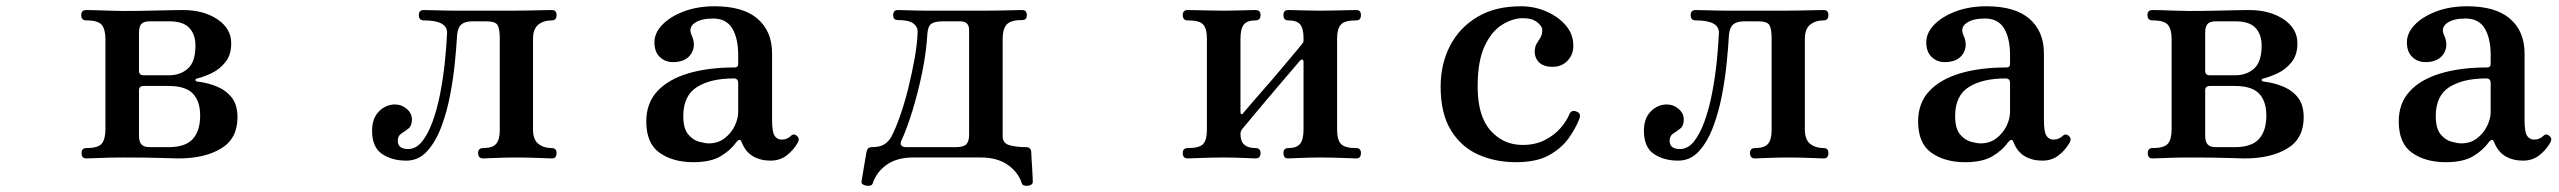

<svg xmlns="http://www.w3.org/2000/svg" viewBox="-20 -505 8158 612"><path d="M255 0Q240 0 240 -17Q240 -33 255 -33Q293 -33 304.5 -47.5Q316 -62 316 -92V-381Q316 -411 304.5 -425.5Q293 -440 255 -440Q239 -440 239 -457Q239 -473 255 -473Q263 -473 284 -472.5Q305 -472 329.5 -471Q354 -470 371 -470Q417 -470 457 -471Q497 -472 525.5 -472.5Q554 -473 563 -473Q629 -473 673 -443.5Q717 -414 717 -367Q717 -330 698.5 -307Q680 -284 655 -272Q630 -260 609 -255Q603 -254 603 -250Q603 -246 609 -245Q644 -241 673 -228.5Q702 -216 719.5 -193Q737 -170 737 -131Q737 -63 684.5 -31.5Q632 0 549 0Q534 0 493.5 -1.5Q453 -3 370 -3Q353 -3 328.5 -2.5Q304 -2 283.5 -1Q263 0 255 0ZM457 -36H518Q571 -36 594.5 -62Q618 -88 618 -137Q618 -182 595 -206.5Q572 -231 517 -231H438Q423 -231 423 -217V-73Q423 -53 431 -44.5Q439 -36 457 -36ZM438 -265H518Q555 -265 579 -286.5Q603 -308 603 -360Q603 -395 583.5 -416Q564 -437 520 -437H457Q438 -437 430.5 -428.5Q423 -420 423 -400V-279Q423 -265 438 -265Z M1275 7Q1229 7 1197.5 -14.5Q1166 -36 1166 -88Q1166 -128 1188 -150Q1210 -172 1239 -172Q1260 -172 1276.5 -158Q1293 -144 1293 -124Q1293 -104 1281.5 -95Q1270 -86 1259 -79Q1248 -72 1248 -56Q1248 -30 1281 -30Q1306 -30 1325 -53.5Q1344 -77 1358.5 -116.5Q1373 -156 1382.5 -204Q1392 -252 1397.5 -303Q1403 -354 1405 -399Q1407 -440 1331 -440Q1315 -440 1315 -457Q1315 -473 1331 -473Q1342 -473 1374.5 -472Q1407 -471 1438 -471H1617Q1635 -471 1660.5 -471.5Q1686 -472 1709 -472.5Q1732 -473 1739 -473Q1754 -473 1754 -457Q1754 -440 1739 -440Q1713 -440 1696 -426.5Q1679 -413 1679 -381V-92Q1679 -60 1696 -46.5Q1713 -33 1739 -33Q1754 -33 1754 -17Q1754 0 1739 0Q1732 0 1711.5 -1Q1691 -2 1667.5 -2.5Q1644 -3 1627 -3Q1610 -3 1587.5 -2.5Q1565 -2 1546 -1Q1527 0 1520 0Q1504 0 1504 -17Q1504 -33 1520 -33Q1550 -33 1561.5 -46.5Q1573 -60 1573 -90V-383Q1573 -413 1566 -425Q1559 -437 1530 -437H1486Q1462 -437 1450.5 -427Q1439 -417 1437 -393Q1435 -357 1430 -306Q1425 -255 1414.5 -200.5Q1404 -146 1386 -99Q1368 -52 1341 -22.5Q1314 7 1275 7Z M2190 12Q2125 12 2082.5 -18Q2040 -48 2040 -118Q2040 -176 2075 -214Q2110 -252 2173.5 -271Q2237 -290 2322 -290Q2333 -290 2333 -301V-329Q2333 -383 2314 -414.5Q2295 -446 2253 -446Q2214 -446 2194 -431.5Q2174 -417 2184 -394Q2200 -360 2183 -333.5Q2166 -307 2125 -307Q2100 -307 2083 -323.5Q2066 -340 2066 -370Q2066 -400 2091 -426Q2116 -452 2159.5 -468.5Q2203 -485 2258 -485Q2349 -485 2395 -445Q2441 -405 2441 -335V-123Q2441 -83 2449.5 -71.5Q2458 -60 2471 -60Q2481 -60 2488.5 -63.5Q2496 -67 2500 -71Q2511 -82 2522 -70Q2527 -65 2526 -59Q2525 -53 2521 -47Q2507 -24 2486 -8.5Q2465 7 2436 7Q2404 7 2380 -7Q2356 -21 2344 -52Q2341 -60 2336.5 -59Q2332 -58 2328 -53Q2309 -26 2277 -7Q2245 12 2190 12ZM2239 -48Q2269 -48 2290 -64.5Q2311 -81 2322 -104Q2333 -127 2333 -148V-240Q2333 -255 2319 -255Q2245 -255 2201.5 -227.5Q2158 -200 2158 -135Q2158 -96 2173 -77.5Q2188 -59 2207.5 -53.5Q2227 -48 2239 -48Z M2742 87Q2735 86 2730 82.5Q2725 79 2726 74Q2727 70 2730 50Q2733 30 2737 8Q2741 -14 2742 -21Q2745 -36 2759 -36Q2784 -36 2798 -44.5Q2812 -53 2821 -69Q2834 -93 2848.5 -134Q2863 -175 2875 -223.5Q2887 -272 2895.5 -319.5Q2904 -367 2905 -405Q2905 -420 2891 -430.5Q2877 -441 2842 -441Q2827 -441 2827 -457Q2827 -473 2842 -473Q2853 -473 2880 -472Q2907 -471 2938 -471H3125Q3145 -471 3168.5 -471.5Q3192 -472 3211.5 -472.5Q3231 -473 3238 -473Q3253 -473 3253 -457Q3253 -441 3238 -441Q3201 -441 3188.5 -426.5Q3176 -412 3176 -382V-70Q3176 -48 3198.5 -42Q3221 -36 3250 -36Q3266 -36 3267 -21Q3267 -15 3268 -0.5Q3269 14 3270 30.5Q3271 47 3271.5 59.5Q3272 72 3272 74Q3272 85 3257 87Q3240 89 3237 79Q3225 43 3191.5 20Q3158 -3 3107 -3H2891Q2839 -3 2806.5 20Q2774 43 2762 79Q2759 89 2742 87ZM2868 -36H3027Q3051 -36 3060 -45Q3069 -54 3069 -76V-410Q3069 -437 3040 -437H2986Q2960 -437 2949 -429.5Q2938 -422 2936 -398Q2933 -341 2920 -277Q2907 -213 2889 -154Q2871 -95 2852 -54Q2849 -46 2853.5 -41Q2858 -36 2868 -36Z M3766 0Q3750 0 3750 -17Q3750 -33 3766 -33Q3804 -33 3815.5 -46.5Q3827 -60 3827 -90V-383Q3827 -413 3815.5 -426.5Q3804 -440 3766 -440Q3750 -440 3750 -457Q3750 -473 3766 -473Q3773 -473 3794 -472.5Q3815 -472 3839.5 -471.5Q3864 -471 3881 -471Q3899 -471 3919.5 -471.5Q3940 -472 3957.5 -472.5Q3975 -473 3982 -473Q3998 -473 3998 -457Q3998 -440 3982 -440Q3955 -440 3944.5 -426.5Q3934 -413 3934 -381V-148Q3934 -142 3937 -141Q3940 -140 3944 -146Q3948 -151 3966 -172Q3984 -193 4010 -222.5Q4036 -252 4061.5 -282.5Q4087 -313 4106.5 -336Q4126 -359 4131 -366Q4133 -368 4134 -370Q4135 -372 4135 -376V-383Q4135 -415 4124 -427.5Q4113 -440 4086 -440Q4071 -440 4071 -457Q4071 -473 4086 -473Q4094 -473 4111.5 -472.5Q4129 -472 4150 -471.5Q4171 -471 4188 -471Q4206 -471 4230 -471.5Q4254 -472 4275 -472.5Q4296 -473 4303 -473Q4318 -473 4318 -457Q4318 -440 4303 -440Q4266 -440 4254 -426.5Q4242 -413 4242 -383V-90Q4242 -60 4254 -46.5Q4266 -33 4303 -33Q4318 -33 4318 -17Q4318 0 4303 0Q4296 0 4275 -1Q4254 -2 4230 -2.5Q4206 -3 4188 -3Q4171 -3 4150 -2.5Q4129 -2 4111.5 -1Q4094 0 4086 0Q4071 0 4071 -17Q4071 -33 4086 -33Q4113 -33 4124 -46.5Q4135 -60 4135 -92V-307Q4135 -314 4131.5 -315Q4128 -316 4123 -311Q4117 -304 4098.5 -282Q4080 -260 4054.5 -230.5Q4029 -201 4004.5 -171.5Q3980 -142 3962 -120.5Q3944 -99 3939 -93Q3936 -89 3935 -85Q3934 -81 3934 -79Q3934 -54 3946.5 -43.5Q3959 -33 3982 -33Q3998 -33 3998 -17Q3998 0 3982 0Q3975 0 3957.5 -1Q3940 -2 3919.5 -2.5Q3899 -3 3881 -3Q3864 -3 3839.5 -2.5Q3815 -2 3794 -1Q3773 0 3766 0Z M4812 12Q4747 12 4692.5 -12Q4638 -36 4605 -89.5Q4572 -143 4572 -229Q4572 -301 4602 -359Q4632 -417 4689 -451Q4746 -485 4827 -485Q4871 -485 4909 -468.5Q4947 -452 4971 -424Q4995 -396 4995 -359Q4995 -331 4976.5 -311.5Q4958 -292 4929 -292Q4900 -292 4885.5 -306.5Q4871 -321 4872 -344Q4873 -358 4878.5 -366.5Q4884 -375 4890 -385Q4896 -395 4896 -410Q4896 -421 4880 -434Q4864 -447 4834 -447Q4802 -447 4768.5 -426.5Q4735 -406 4712.5 -358.5Q4690 -311 4690 -229Q4690 -135 4731 -89Q4772 -43 4833 -43Q4873 -43 4903 -58Q4933 -73 4953 -95.5Q4973 -118 4982 -140Q4989 -157 5006 -149Q5021 -143 5014 -126Q5003 -97 4980.5 -65Q4958 -33 4918 -10.5Q4878 12 4812 12Z M5329 7Q5283 7 5251.5 -14.5Q5220 -36 5220 -88Q5220 -128 5242 -150Q5264 -172 5293 -172Q5314 -172 5330.5 -158Q5347 -144 5347 -124Q5347 -104 5335.5 -95Q5324 -86 5313 -79Q5302 -72 5302 -56Q5302 -30 5335 -30Q5360 -30 5379 -53.5Q5398 -77 5412.5 -116.5Q5427 -156 5436.5 -204Q5446 -252 5451.5 -303Q5457 -354 5459 -399Q5461 -440 5385 -440Q5369 -440 5369 -457Q5369 -473 5385 -473Q5396 -473 5428.5 -472Q5461 -471 5492 -471H5671Q5689 -471 5714.5 -471.5Q5740 -472 5763 -472.5Q5786 -473 5793 -473Q5808 -473 5808 -457Q5808 -440 5793 -440Q5767 -440 5750 -426.5Q5733 -413 5733 -381V-92Q5733 -60 5750 -46.5Q5767 -33 5793 -33Q5808 -33 5808 -17Q5808 0 5793 0Q5786 0 5765.5 -1Q5745 -2 5721.5 -2.5Q5698 -3 5681 -3Q5664 -3 5641.5 -2.5Q5619 -2 5600 -1Q5581 0 5574 0Q5558 0 5558 -17Q5558 -33 5574 -33Q5604 -33 5615.5 -46.5Q5627 -60 5627 -90V-383Q5627 -413 5620 -425Q5613 -437 5584 -437H5540Q5516 -437 5504.5 -427Q5493 -417 5491 -393Q5489 -357 5484 -306Q5479 -255 5468.5 -200.5Q5458 -146 5440 -99Q5422 -52 5395 -22.5Q5368 7 5329 7Z M6244 12Q6179 12 6136.5 -18Q6094 -48 6094 -118Q6094 -176 6129 -214Q6164 -252 6227.5 -271Q6291 -290 6376 -290Q6387 -290 6387 -301V-329Q6387 -383 6368 -414.5Q6349 -446 6307 -446Q6268 -446 6248 -431.5Q6228 -417 6238 -394Q6254 -360 6237 -333.5Q6220 -307 6179 -307Q6154 -307 6137 -323.5Q6120 -340 6120 -370Q6120 -400 6145 -426Q6170 -452 6213.5 -468.5Q6257 -485 6312 -485Q6403 -485 6449 -445Q6495 -405 6495 -335V-123Q6495 -83 6503.5 -71.5Q6512 -60 6525 -60Q6535 -60 6542.5 -63.5Q6550 -67 6554 -71Q6565 -82 6576 -70Q6581 -65 6580 -59Q6579 -53 6575 -47Q6561 -24 6540 -8.5Q6519 7 6490 7Q6458 7 6434 -7Q6410 -21 6398 -52Q6395 -60 6390.5 -59Q6386 -58 6382 -53Q6363 -26 6331 -7Q6299 12 6244 12ZM6293 -48Q6323 -48 6344 -64.5Q6365 -81 6376 -104Q6387 -127 6387 -148V-240Q6387 -255 6373 -255Q6299 -255 6255.5 -227.5Q6212 -200 6212 -135Q6212 -96 6227 -77.5Q6242 -59 6261.5 -53.5Q6281 -48 6293 -48Z M6841 0Q6826 0 6826 -17Q6826 -33 6841 -33Q6879 -33 6890.5 -47.5Q6902 -62 6902 -92V-381Q6902 -411 6890.5 -425.5Q6879 -440 6841 -440Q6825 -440 6825 -457Q6825 -473 6841 -473Q6849 -473 6870 -472.5Q6891 -472 6915.5 -471Q6940 -470 6957 -470Q7003 -470 7043 -471Q7083 -472 7111.5 -472.5Q7140 -473 7149 -473Q7215 -473 7259 -443.5Q7303 -414 7303 -367Q7303 -330 7284.5 -307Q7266 -284 7241 -272Q7216 -260 7195 -255Q7189 -254 7189 -250Q7189 -246 7195 -245Q7230 -241 7259 -228.5Q7288 -216 7305.5 -193Q7323 -170 7323 -131Q7323 -63 7270.5 -31.5Q7218 0 7135 0Q7120 0 7079.5 -1.5Q7039 -3 6956 -3Q6939 -3 6914.5 -2.5Q6890 -2 6869.5 -1Q6849 0 6841 0ZM7043 -36H7104Q7157 -36 7180.5 -62Q7204 -88 7204 -137Q7204 -182 7181 -206.5Q7158 -231 7103 -231H7024Q7009 -231 7009 -217V-73Q7009 -53 7017 -44.5Q7025 -36 7043 -36ZM7024 -265H7104Q7141 -265 7165 -286.5Q7189 -308 7189 -360Q7189 -395 7169.5 -416Q7150 -437 7106 -437H7043Q7024 -437 7016.5 -428.5Q7009 -420 7009 -400V-279Q7009 -265 7024 -265Z M7776 12Q7711 12 7668.5 -18Q7626 -48 7626 -118Q7626 -176 7661 -214Q7696 -252 7759.5 -271Q7823 -290 7908 -290Q7919 -290 7919 -301V-329Q7919 -383 7900 -414.5Q7881 -446 7839 -446Q7800 -446 7780 -431.5Q7760 -417 7770 -394Q7786 -360 7769 -333.5Q7752 -307 7711 -307Q7686 -307 7669 -323.5Q7652 -340 7652 -370Q7652 -400 7677 -426Q7702 -452 7745.5 -468.5Q7789 -485 7844 -485Q7935 -485 7981 -445Q8027 -405 8027 -335V-123Q8027 -83 8035.5 -71.5Q8044 -60 8057 -60Q8067 -60 8074.5 -63.5Q8082 -67 8086 -71Q8097 -82 8108 -70Q8113 -65 8112 -59Q8111 -53 8107 -47Q8093 -24 8072 -8.5Q8051 7 8022 7Q7990 7 7966 -7Q7942 -21 7930 -52Q7927 -60 7922.5 -59Q7918 -58 7914 -53Q7895 -26 7863 -7Q7831 12 7776 12ZM7825 -48Q7855 -48 7876 -64.5Q7897 -81 7908 -104Q7919 -127 7919 -148V-240Q7919 -255 7905 -255Q7831 -255 7787.5 -227.5Q7744 -200 7744 -135Q7744 -96 7759 -77.5Q7774 -59 7793.5 -53.5Q7813 -48 7825 -48Z"/></svg>

Font: Zen Old Mincho Black
Style: Regular
Weight: 900
Designer: Yoshimichi Ohira
Foundry: Positype
Version: Version 1.001